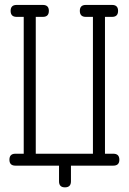

<svg xmlns="http://www.w3.org/2000/svg" viewBox="-20 -685 533 794"><path d="M43.5 0H103H224.1V64.9C224.1 81.5 232.3 89.8 248.5 89.8C265.1 89.8 273.4 81.5 273.4 64.9V0H448.7C465.3 0 473.6 -8.1 473.6 -24.4C473.6 -41 465.3 -49.3 448.7 -49.3H414.1V-615.2H443.4C460 -615.2 468.3 -623.5 468.3 -640.1C468.3 -656.4 460 -664.6 443.4 -664.6H335C318.4 -664.6 310.1 -656.4 310.1 -640.1C310.1 -623.5 318.4 -615.2 335 -615.2H364.3V-49.3H248.5H127.9V-615.2H157.2C173.8 -615.2 182.1 -623.5 182.1 -640.1C182.1 -656.4 173.8 -664.6 157.2 -664.6H48.8C32.2 -664.6 23.9 -656.4 23.9 -640.1C23.9 -623.5 32.2 -615.2 48.8 -615.2H78.1V-49.3H43.5C27.2 -49.3 19 -41 19 -24.4C19 -8.1 27.2 0 43.5 0Z"/></svg>

Font: Nathan
Style: Regular
Weight: 400
Designer: Peter Wiegel
Foundry: Peter Wiegel
Version: Version 1.001 2009